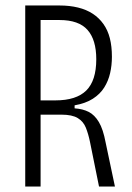

<svg xmlns="http://www.w3.org/2000/svg" viewBox="-20 -680 482 700"><path d="M72 0V-660H197Q234 -660 264.5 -652.5Q295 -645 318 -630Q341 -615 357 -592.5Q373 -570 380.5 -540.5Q388 -511 388 -473Q388 -442 381.5 -413.5Q375 -385 360 -361Q345 -337 318.5 -320Q292 -303 252 -296V-285Q282 -283 303.5 -272Q325 -261 340.5 -235Q356 -209 365 -161L399 0H341L308 -163Q302 -192 293 -214.5Q284 -237 263.5 -249.5Q243 -262 204 -262H128V0ZM128 -314H182Q258 -314 294.5 -350Q331 -386 331 -464Q331 -535 299 -571Q267 -607 197 -607H128Z"/></svg>

Font: Bricolage Grotesque 24pt Condensed ExtraLight
Style: Regular
Weight: 250
Width: 3
Designer: Mathieu Triay
Foundry: Atelier Triay
Version: Version 1.001;gftools[0.9.33.dev8+g029e19f]